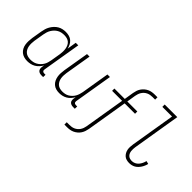

<svg xmlns="http://www.w3.org/2000/svg" viewBox="-71 -1331 2143 2143"><g transform="rotate(45 1000.0 -260.0)"><path d="M182 8Q155 8 130 1Q105 -6 85.5 -22Q66 -38 54 -60.5Q42 -83 38 -108.5Q34 -134 35 -161Q36 -188 40 -215L60 -335Q64 -359 71 -383Q78 -407 91 -429.5Q104 -452 122 -471.5Q140 -491 162 -504Q184 -517 208.5 -522.5Q233 -528 257 -528Q285 -528 310.5 -521Q336 -514 355 -497.5Q374 -481 386 -458Q398 -435 403 -410L421 -520H461L385 -64Q384 -57 385 -50Q386 -43 390.5 -38Q395 -33 402 -31Q409 -29 416 -29H435L434 8H409Q394 8 380 4Q366 0 356.5 -10Q347 -20 345 -34.5Q343 -49 345 -64L350 -91Q337 -69 319 -49Q301 -29 278.5 -16Q256 -3 231 2.5Q206 8 182 8ZM196 -29Q216 -29 236.5 -33Q257 -37 276 -47.5Q295 -58 311 -73.5Q327 -89 338.5 -107.5Q350 -126 356 -146.5Q362 -167 366 -187L386 -307Q389 -329 389.5 -351Q390 -373 386.5 -394Q383 -415 374 -434Q365 -453 349.5 -466.5Q334 -480 313 -485.5Q292 -491 270 -491Q250 -491 229 -487Q208 -483 188.5 -472Q169 -461 153.5 -445Q138 -429 126.5 -410Q115 -391 109 -370.5Q103 -350 99 -329L79 -209Q76 -188 75.5 -166Q75 -144 78.5 -123Q82 -102 91.5 -84Q101 -66 116.5 -53Q132 -40 153 -34.5Q174 -29 196 -29Z M686 8Q659 8 634.5 1Q610 -6 591 -22.5Q572 -39 561 -61.5Q550 -84 545.5 -109.5Q541 -135 542.5 -162Q544 -189 548 -215L599 -520H639L587 -209Q584 -188 583 -166.5Q582 -145 585.5 -124Q589 -103 598 -85Q607 -67 622 -53.5Q637 -40 657.5 -34.5Q678 -29 700 -29Q720 -29 740 -33Q760 -37 778.5 -47.5Q797 -58 813 -74Q829 -90 839.5 -108.5Q850 -127 856 -147Q862 -167 866 -187L921 -520H961L885 -64Q884 -57 885 -50Q886 -43 890.5 -38Q895 -33 902 -31Q909 -29 916 -29H935L934 8H909Q894 8 880 4Q866 0 856.5 -10Q847 -20 845 -34.5Q843 -49 845 -64L850 -90Q837 -68 820 -48.5Q803 -29 780.5 -16Q758 -3 734 2.5Q710 8 686 8Z M977 215V178H1018Q1035 178 1052 175.5Q1069 173 1085 166Q1101 159 1115.5 147Q1130 135 1140 120Q1150 105 1156 88.5Q1162 72 1165 55L1245 -428H1087V-464H1251L1269 -575Q1273 -597 1279.5 -618Q1286 -639 1299 -658.5Q1312 -678 1330 -693.5Q1348 -709 1368.5 -718.5Q1389 -728 1411 -731.5Q1433 -735 1454 -735H1496V-698H1455Q1437 -698 1420 -695Q1403 -692 1386.5 -684.5Q1370 -677 1355.5 -664Q1341 -651 1331.5 -635.5Q1322 -620 1316.5 -603Q1311 -586 1308 -569L1291 -464H1449V-428H1285L1205 55Q1201 77 1194 98Q1187 119 1174.5 138.5Q1162 158 1143.5 173.5Q1125 189 1104.5 198.5Q1084 208 1062 211.5Q1040 215 1019 215Z M1791 8Q1769 8 1748.5 2.5Q1728 -3 1713 -16Q1698 -29 1688 -47Q1678 -65 1674 -86Q1670 -107 1671.5 -128.5Q1673 -150 1676 -172L1763 -698H1610V-735H1809L1715 -166Q1713 -150 1712 -134Q1711 -118 1713 -102.5Q1715 -87 1721 -73Q1727 -59 1738 -48.5Q1749 -38 1764.5 -33.5Q1780 -29 1796 -29Q1817 -29 1838 -38.5Q1859 -48 1874 -65.5Q1889 -83 1898.5 -103.5Q1908 -124 1913 -145L1949 -136Q1945 -118 1937.5 -100Q1930 -82 1919.5 -65.5Q1909 -49 1895 -34.5Q1881 -20 1864.5 -10.5Q1848 -1 1829 3.5Q1810 8 1791 8Z"/></g></svg>

Font: Iosevka Extralight
Style: Italic
Weight: 200
Italic angle: -9°
Monospace: yes
Designer: Belleve Invis
Foundry: Belleve Invis
Version: Version 32.5.0; ttfautohint (v1.8.4)